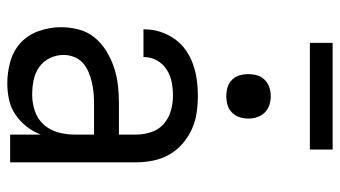

<svg xmlns="http://www.w3.org/2000/svg" viewBox="-228 -720 955 540"><g transform="rotate(90 250.0 -449.5)"><path d="M214 8Q183 8 152.5 -0.5Q122 -9 99.5 -30Q77 -51 66.5 -81.5Q56 -112 56 -143Q56 -168 62.5 -193Q69 -218 85 -237.5Q101 -257 123 -270.5Q145 -284 169 -292Q193 -300 218 -303Q243 -306 269 -306H358V-355Q358 -376 351 -397Q344 -418 328 -432Q312 -446 291 -452Q270 -458 249 -458Q230 -458 211 -454.5Q192 -451 175.5 -440.5Q159 -430 149.5 -413Q140 -396 140 -377V-375H62V-378Q62 -401 69 -422.5Q76 -444 89 -462.5Q102 -481 120.5 -494Q139 -507 160.5 -514.5Q182 -522 204 -525Q226 -528 249 -528Q273 -528 297 -524.5Q321 -521 343 -511Q365 -501 383.5 -485Q402 -469 414 -448Q426 -427 431 -403Q436 -379 436 -355V0H358V-86Q350 -65 335.5 -46.5Q321 -28 302 -15Q283 -2 260 3Q237 8 214 8ZM246 -62Q269 -62 291.5 -69.5Q314 -77 329.5 -94Q345 -111 351.5 -134Q358 -157 358 -180V-236H269Q254 -236 239 -234.5Q224 -233 209.5 -229.5Q195 -226 181 -220Q167 -214 156 -204Q145 -194 139.5 -179.5Q134 -165 134 -150Q134 -130 143 -111.5Q152 -93 168.5 -81.5Q185 -70 205 -66Q225 -62 246 -62ZM250 -608Q237 -608 225 -611.5Q213 -615 204 -624Q195 -633 191.5 -645Q188 -657 188 -670Q188 -683 191.5 -695Q195 -707 204 -716Q213 -725 225 -729Q237 -733 250 -733Q263 -733 275 -729Q287 -725 296 -716Q305 -707 309 -695Q313 -683 313 -670Q313 -657 309 -645Q305 -633 296 -624Q287 -615 275 -611.5Q263 -608 250 -608ZM400 -843H100V-907H400Z"/></g></svg>

Font: Iosevka Custom
Style: Regular
Weight: 400
Monospace: yes
Designer: Belleve Invis
Foundry: Belleve Invis
Version: Version 32.5.0; ttfautohint (v1.8.4)